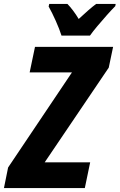

<svg xmlns="http://www.w3.org/2000/svg" viewBox="-59 -951 605 971"><path d="M-39 0 -18 -104 305 -585H91L118 -714H513L491 -609L167 -130H397L370 0ZM252 -771Q242 -803 223 -845.5Q204 -888 187 -918L190 -931H282Q295 -918 310.5 -897.5Q326 -877 339 -855Q364 -878 386 -897.5Q408 -917 427 -931H526L524 -920Q506 -902 481.5 -874.5Q457 -847 433.5 -819Q410 -791 396 -771Z"/></svg>

Font: Noto Sans Condensed ExtraBold
Style: Italic
Weight: 800
Width: 3
Italic angle: -12°
Designer: Monotype Design Team
Foundry: Monotype Imaging Inc.
Version: Version 2.013; ttfautohint (v1.8.4.7-5d5b)